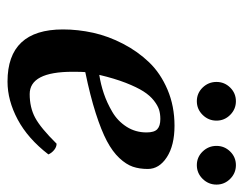

<svg xmlns="http://www.w3.org/2000/svg" viewBox="-89 -555 654 516"><g transform="rotate(90 238.0 -297.0)"><path d="M335.9 -363.8Q335.9 -384.8 327.1 -392.8Q318.4 -400.9 299.8 -400.9Q286.1 -400.9 274.9 -397.5Q263.7 -394 250.2 -383.5Q236.8 -373 225.6 -355.5Q214.4 -337.9 202.6 -307.9Q190.9 -277.8 181.2 -236.8Q206.5 -240.7 231.2 -249Q255.9 -257.3 280.5 -271.7Q305.2 -286.1 320.6 -310.1Q335.9 -334 335.9 -363.8ZM173.8 -199.2Q172.9 -191.4 172.9 -165Q172.9 -49.8 232.9 -49.8Q269 -49.8 296.4 -64.5Q323.7 -79.1 366.2 -122.1Q375 -122.1 383.1 -115.5Q391.1 -108.9 395 -100.1Q352.5 -44.9 301.3 -17.6Q250 9.8 199.2 9.8Q59.1 9.8 59.1 -139.2Q59.1 -179.7 68.1 -220.5Q77.1 -261.2 97.7 -300.8Q118.2 -340.3 147.5 -370.8Q176.8 -401.4 220.9 -420.2Q265.1 -439 317.9 -439Q370.6 -439 402.3 -418.5Q434.1 -397.9 434.1 -367.2Q434.1 -344.7 428 -326.9Q421.9 -309.1 404.8 -290.8Q387.7 -272.5 359.1 -257.3Q330.6 -242.2 284.2 -227.3Q237.8 -212.4 173.8 -199.2ZM215.3 -514.6Q200.2 -530.3 200.2 -551.8Q200.2 -573.2 215.3 -588.6Q230.5 -604 252 -604Q273.4 -604 288.8 -588.6Q304.2 -573.2 304.2 -551.8Q304.2 -530.3 288.8 -514.6Q273.4 -499 252 -499Q230.5 -499 215.3 -514.6ZM387.2 -514.6Q372.1 -530.3 372.1 -551.8Q372.1 -573.2 387.2 -588.6Q402.3 -604 423.8 -604Q445.3 -604 460.7 -588.6Q476.1 -573.2 476.1 -551.8Q476.1 -530.3 460.7 -514.6Q445.3 -499 423.8 -499Q402.3 -499 387.2 -514.6Z"/></g></svg>

Font: Common Serif SemiBold
Style: Italic
Weight: 600
Italic angle: -12°
Designer: Philipp H. Poll, Khaled Hosny
Foundry: Stefan Peev, Context Ltd.
Version: Version 1.026